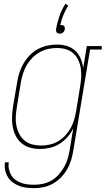

<svg xmlns="http://www.w3.org/2000/svg" viewBox="-20 -771 552 1004"><path d="M159 213Q139 213 118.5 210.5Q98 208 80 201Q62 194 46.5 182.5Q31 171 21 154.5Q11 138 7 118Q3 98 6 78H26Q23 96 26.5 113Q30 130 38.5 144.5Q47 159 60.5 169Q74 179 90 185Q106 191 123.5 193Q141 195 159 195Q182 195 205 190Q228 185 249 173Q270 161 286.5 142.5Q303 124 315 103Q327 82 333.5 60Q340 38 344 15L363 -100Q351 -75 332.5 -54Q314 -33 290.5 -18.5Q267 -4 240.5 2Q214 8 189 8Q162 8 137 1Q112 -6 93 -22Q74 -38 62.5 -60.5Q51 -83 46.5 -108Q42 -133 43 -160Q44 -187 48 -213L70 -343Q74 -368 82 -392.5Q90 -417 103.5 -440Q117 -463 136 -482.5Q155 -502 178.5 -514.5Q202 -527 227 -532.5Q252 -538 278 -538Q305 -538 330 -530.5Q355 -523 373.5 -505.5Q392 -488 402 -464.5Q412 -441 415 -415L434 -530H512V-512H451L363 18Q359 43 351.5 67.5Q344 92 331 114.5Q318 137 299 156.5Q280 176 257 189Q234 202 209 207.5Q184 213 159 213ZM195 -10Q217 -10 240 -15Q263 -20 283.5 -32Q304 -44 321 -62Q338 -80 349.5 -101Q361 -122 367.5 -144Q374 -166 378 -189L399 -319Q403 -342 404.5 -366Q406 -390 402.5 -413Q399 -436 389.5 -456.5Q380 -477 363.5 -492Q347 -507 324.5 -513.5Q302 -520 278 -520Q255 -520 232 -515Q209 -510 187.5 -498Q166 -486 148.5 -468Q131 -450 119 -429Q107 -408 100 -385.5Q93 -363 89 -340L68 -210Q64 -186 62.5 -162Q61 -138 65.5 -115Q70 -92 80.5 -71.5Q91 -51 108 -36.5Q125 -22 148 -16Q171 -10 195 -10ZM292 -595Q288 -595 283.5 -596.5Q279 -598 276.5 -601.5Q274 -605 273.5 -609Q273 -613 273 -618Q279 -652 290.5 -686Q302 -720 322 -751L337 -742Q322 -718 311.5 -692.5Q301 -667 295 -640Q297 -640 298 -640Q299 -640 300 -640Q304 -640 308.5 -639Q313 -638 315.5 -634.5Q318 -631 318.5 -626.5Q319 -622 319 -618Q318 -613 316 -609Q314 -605 310 -601.5Q306 -598 301.5 -596.5Q297 -595 292 -595Z"/></svg>

Font: Iosevka Slab Thin Oblique
Style: Regular
Weight: 100
Italic angle: -9°
Monospace: yes
Designer: Belleve Invis
Foundry: Belleve Invis
Version: Version 11.1.0; ttfautohint (v1.8.3)